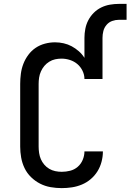

<svg xmlns="http://www.w3.org/2000/svg" viewBox="-20 -961 672 989"><path d="M298 8Q269 8 240.5 3Q212 -2 186.5 -15Q161 -28 140 -48.5Q119 -69 106.5 -95Q94 -121 89 -149.5Q84 -178 84 -206V-529Q84 -555 87.5 -581.5Q91 -608 100.5 -632.5Q110 -657 126 -678.5Q142 -700 163.5 -714.5Q185 -729 211 -736Q237 -743 263 -743Q286 -743 308 -738Q330 -733 349.5 -722.5Q369 -712 386 -697Q403 -682 415 -663V-766Q415 -789 419.5 -812.5Q424 -836 435 -857Q446 -878 463 -895Q480 -912 501.5 -922.5Q523 -933 546.5 -937Q570 -941 593 -941H632V-859H593Q575 -859 558 -853Q541 -847 529 -833Q517 -819 512.5 -801.5Q508 -784 508 -766V-554H415Q415 -576 405 -596.5Q395 -617 378.5 -631Q362 -645 340.5 -652Q319 -659 297 -659Q280 -659 264 -655.5Q248 -652 233.5 -643Q219 -634 208.5 -621.5Q198 -609 191 -593.5Q184 -578 181.5 -561.5Q179 -545 179 -529V-206Q179 -190 181.5 -173Q184 -156 190.5 -141Q197 -126 208 -113Q219 -100 233.5 -91.5Q248 -83 264.5 -79.5Q281 -76 298 -76Q320 -76 341.5 -81.5Q363 -87 380 -101.5Q397 -116 406 -137.5Q415 -159 415 -181H510V-180Q510 -154 503 -127.5Q496 -101 482 -78.5Q468 -56 447.5 -38.5Q427 -21 402 -10.5Q377 0 350.5 4Q324 8 298 8Z"/></svg>

Font: Iosevka Etoile Medium
Style: Regular
Weight: 500
Designer: Belleve Invis
Foundry: Belleve Invis
Version: Version 22.1.2; ttfautohint (v1.8.4)